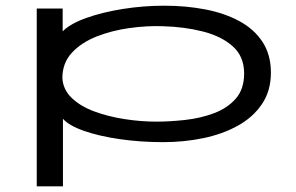

<svg xmlns="http://www.w3.org/2000/svg" viewBox="-20 -487 1040 674"><path d="M109 167V-457H200V-377Q227 -404 283 -424Q339 -444 411 -455.5Q483 -467 557 -467Q633 -467 700.5 -454Q768 -441 820 -413Q872 -385 901.5 -340Q931 -295 931 -232Q931 -168 899.5 -121.5Q868 -75 814.5 -45.5Q761 -16 693.5 -2Q626 12 553 12Q473 12 400.5 1.5Q328 -9 275 -27.5Q222 -46 201 -70V167ZM529 -60Q577 -60 630.5 -66Q684 -72 731 -89.5Q778 -107 807.5 -140.5Q837 -174 837 -229Q837 -289 797 -324.5Q757 -360 692 -376.5Q627 -393 551 -395Q496 -397 434.5 -388.5Q373 -380 319.5 -359Q266 -338 232.5 -302Q199 -266 199 -213Q201 -173 231.5 -143.5Q262 -114 310.5 -96Q359 -78 416.5 -69Q474 -60 529 -60Z"/></svg>

Font: Inconsolata UltraExpanded Thin
Style: Regular
Weight: 100
Width: 9
Monospace: yes
Designer: Raph Levien, Cyreal, Brenton Simpson
Foundry: Raph Levien, Cyreal, Google
Version: Version 3.100; ttfautohint (v1.8.4.7-5d5b)